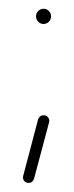

<svg xmlns="http://www.w3.org/2000/svg" viewBox="-20 -340 166 430"><path d="M60.7 -303.3Q60.7 -310.4 65.7 -315.4Q70.7 -320.4 77.4 -320.4Q84.4 -320.4 89.4 -315.4Q94.4 -310.4 94.4 -303.3Q94.4 -296.3 89.4 -291.3Q84.4 -286.3 77.4 -286.3Q70.7 -286.3 65.7 -291.3Q60.7 -296.3 60.7 -303.3ZM31.5 57.4Q31.5 55.2 31.9 54.1L65.2 -72.2Q66.3 -76.3 69.6 -79.1Q73 -81.9 77.4 -81.9Q84.1 -81.9 87.8 -77Q91.5 -72.2 90 -66.3L56.3 60Q55.2 64.1 51.9 66.9Q48.5 69.6 44.1 69.6Q38.5 69.6 35 66.1Q31.5 62.6 31.5 57.4Z"/></svg>

Font: 26F Galaxy Sans Thin
Style: Regular
Weight: 100
Designer: C₂₉H₂₅N₃O₅
Version: Version 1.100